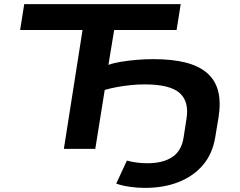

<svg xmlns="http://www.w3.org/2000/svg" viewBox="-20 -725 1171 935"><path d="M685 190Q648 190 610.5 184.5Q573 179 546 169L598 57Q623 64 649 67Q675 70 698 70Q773 70 818.5 40Q864 10 874 -55L888 -146Q902 -230 855 -272Q808 -314 685 -314Q651 -314 616.5 -310.5Q582 -307 549.5 -301Q517 -295 490 -287L444 0H291L382 -579H78L98 -705H860L840 -579H536L508 -409Q532 -418 568 -424Q604 -430 645 -433.5Q686 -437 726 -437Q818 -437 883.5 -420.5Q949 -404 989 -369Q1029 -334 1042.5 -280.5Q1056 -227 1044 -152L1028 -56Q1015 24 968.5 78.5Q922 133 850 161.5Q778 190 685 190Z"/></svg>

Font: Nunito Sans 7pt Expanded
Style: Bold Italic
Weight: 700
Width: 7
Italic angle: -9°
Designer: Vernon Adams
Foundry: Vernon Adams
Version: Version 3.101;gftools[0.9.27]